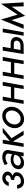

<svg xmlns="http://www.w3.org/2000/svg" viewBox="1805 -2345 573 4223"><g transform="rotate(-90 2091.5 -233.5)"><path d="M252 -280Q290 -282 317 -297Q344 -312 349 -341Q351 -358 343.5 -370.5Q336 -383 322 -390Q308 -397 288 -397Q261 -398 242 -387Q223 -376 211 -360Q199 -344 192 -327L111 -328Q120 -366 144.5 -398.5Q169 -431 206.5 -450.5Q244 -470 290 -470Q331 -470 364.5 -452.5Q398 -435 416 -405.5Q434 -376 428 -339Q422 -302 395.5 -278.5Q369 -255 329.5 -243.5Q290 -232 245 -231ZM215 9Q139 9 98 -34.5Q57 -78 55 -145H133Q138 -111 155.5 -86.5Q173 -62 219 -61Q247 -61 272 -69.5Q297 -78 313.5 -95Q330 -112 334 -135Q339 -161 327 -177Q315 -193 292.5 -201Q270 -209 241 -210L249 -260Q296 -259 335.5 -246Q375 -233 397.5 -206.5Q420 -180 413 -135Q407 -91 377 -58.5Q347 -26 304 -8.5Q261 9 215 9Z M563 -135Q558 -100 582 -81.5Q606 -63 642 -62Q682 -61 713.5 -75Q745 -89 767 -115.5Q789 -142 798 -180L805 -129Q795 -87 768 -56Q741 -25 702 -8Q663 9 616 9Q573 9 541 -8.5Q509 -26 493 -58Q477 -90 483 -133Q491 -182 521 -216Q551 -250 597 -268Q643 -286 698 -286Q751 -285 785.5 -266Q820 -247 838 -225L831 -179Q800 -202 768 -213.5Q736 -225 696 -225Q662 -225 633.5 -214.5Q605 -204 586.5 -184.5Q568 -165 563 -135ZM572 -415Q606 -435 650.5 -452.5Q695 -470 750 -470Q786 -470 816 -460.5Q846 -451 867 -433Q888 -415 897.5 -389Q907 -363 901 -330L845 0H765L824 -330Q828 -352 817.5 -367Q807 -382 787.5 -390.5Q768 -399 743 -399Q699 -400 663 -383.5Q627 -367 601 -352Z M1130 -460 1049 0H972L1047 -460ZM1394 -460 1162 -267 1328 0H1235L1066 -274L1288 -460Z M1387 -230Q1397 -297 1435 -351Q1473 -405 1530.5 -437.5Q1588 -470 1656 -470Q1723 -470 1770 -436.5Q1817 -403 1839 -348.5Q1861 -294 1852 -230Q1842 -164 1803.5 -110Q1765 -56 1708 -23.5Q1651 9 1583 9Q1516 9 1469 -24Q1422 -57 1400 -111.5Q1378 -166 1387 -230ZM1468 -230Q1461 -189 1472.5 -151.5Q1484 -114 1513 -90.5Q1542 -67 1587 -66Q1633 -66 1671.5 -88Q1710 -110 1736.5 -148Q1763 -186 1771 -230Q1778 -272 1766 -309.5Q1754 -347 1725.5 -371Q1697 -395 1652 -395Q1606 -396 1567 -373Q1528 -350 1502 -312.5Q1476 -275 1468 -230Z M2011 -280H2343L2331 -206H1999ZM2402 -460 2321 0H2244L2319 -460ZM2077 -460 1996 0H1918L1994 -460Z M2559 -280H2891L2879 -206H2547ZM2950 -460 2869 0H2792L2867 -460ZM2625 -460 2544 0H2466L2542 -460Z M3575 -460 3494 0H3417L3493 -460ZM3173 -460 3092 0H3014L3090 -460ZM3107 -286H3243Q3288 -287 3323 -270.5Q3358 -254 3376 -222Q3394 -190 3387 -143Q3380 -96 3353.5 -64Q3327 -32 3287.5 -16Q3248 0 3202 0H3059L3070 -70H3207Q3233 -70 3254 -78.5Q3275 -87 3289.5 -104Q3304 -121 3308 -144Q3312 -166 3304.5 -182Q3297 -198 3280 -207Q3263 -216 3238 -216L3096 -217Z M4053 -370 4121 -500 4151 0H4063ZM4121 -500 4102 -331 3855 33 3843 -74ZM3736 -340 3774 -499 3901 -65 3855 33ZM3774 -499 3794 -360 3661 0H3569Z"/></g></svg>

Font: Jost
Style: Italic
Weight: 400
Italic angle: -5°
Version: Version 3.710